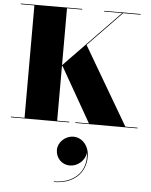

<svg xmlns="http://www.w3.org/2000/svg" viewBox="-70 -807 994 1261"><g transform="rotate(5 427.0 -176.0)"><path d="M15 -4.5V0H400V-4.5H320V-363L323 -366.5L529.5 -4.5H440V0H850V-4.5H769.5L469 -517L690 -745.5H805V-750H565V-745.5H683.5L320 -370V-745.5H420V-750H15V-745.5H105V-4.5ZM335 186.5C335 236.5 371 281.5 429.5 281.5C478 281.5 529 240.5 533 186C551.5 320.5 454.5 394.5 333.5 394.5V398.5C457.5 398.5 540.5 326.5 540.5 214.5C540.5 140 492 91 436.5 91C382 91 335 136 335 186.5Z"/></g></svg>

Font: Bodoni* 36pt Fatface
Style: Regular
Weight: 900
Version: Version 2.3